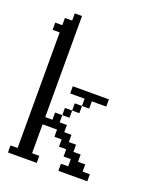

<svg xmlns="http://www.w3.org/2000/svg" viewBox="-100 -549 493 610"><g transform="rotate(20 146.0 -244.0)"><path d="M121.6 -170.4V-194.8H146V-170.4ZM146 -194.8V-219.2H170.4V-194.8ZM170.4 -219.2V-243.7H121.6V-268.1H243.7V-243.7H194.8V-219.2ZM0 0V-23.9H23.9V-414.6H0V-439H23.9V-463.4H48.3V-487.8H72.8V-146H97.2V-170.4H121.6V-146H146V-121.6H170.4V-97.2H194.8V-72.8H219.2V-48.3H243.7V-23.9H268.1V0H170.4V-23.9H194.8V-48.3H170.4V-72.8H146V-97.2H121.6V-121.6H72.8V-23.9H97.2V0Z"/></g></svg>

Font: FS Mondwest Regular
Style: Regular
Weight: 400
Designer: NZWStudios2024
Foundry: https://fontstruct.com
Version: Version 1.0